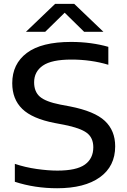

<svg xmlns="http://www.w3.org/2000/svg" viewBox="-20 -967 661 996"><path d="M276.5 9.5Q160 9.5 57 -24V-117Q110.5 -99 170 -90.5Q229.5 -82 278 -82Q376.5 -82 420.2 -113.2Q464 -144.5 464 -203Q464 -252.5 430.2 -277.8Q396.5 -303 313.5 -319.5L263.5 -329Q147.5 -351.5 95.5 -402Q43.5 -452.5 43.5 -535.5Q43.5 -635.5 119.5 -692.5Q195.5 -749.5 348.5 -749.5Q402 -749.5 451.2 -742.8Q500.5 -736 542 -724V-631Q452.5 -658 350 -658Q248 -658 202.5 -626.8Q157 -595.5 157 -540Q157 -491.5 186.8 -465.5Q216.5 -439.5 292.5 -424.5L343 -415Q470.5 -390 524 -339.8Q577.5 -289.5 577.5 -208Q577.5 -104.5 498.2 -47.5Q419 9.5 276.5 9.5ZM114.5 -802 266 -947H365L516.5 -802H416.5L315.5 -901L214.5 -802Z"/></svg>

Font: Encode Sans Expanded Expanded Medium
Style: Regular
Weight: 500
Width: 7
Designer: Multiple Designers
Foundry: Impallari Type
Version: Version 3.000; ttfautohint (v1.8.3) -l 8 -r 50 -G 200 -x 14 